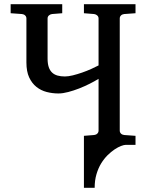

<svg xmlns="http://www.w3.org/2000/svg" viewBox="-20 -691 697 916"><path d="M580.6 0Q571.8 0 557.6 5.4Q543.5 10.7 526.9 21.7Q510.3 32.7 493.4 49.3Q476.6 65.9 462.6 88.6Q448.7 111.3 440.2 140.4Q431.6 169.4 431.6 205.1H380.4V-43L429.2 -46.9Q438.5 -47.9 444.3 -53.7Q450.2 -59.6 450.2 -67.9V-314.9Q432.1 -303.7 408 -291.5Q383.8 -279.3 357.7 -269Q331.5 -258.8 305.7 -252Q279.8 -245.1 258.8 -245.1Q230 -245.1 202.6 -252.2Q175.3 -259.3 153.8 -276.4Q132.3 -293.5 119.1 -321.8Q106 -350.1 106 -393.1V-603Q106 -611.3 100.1 -617.2Q94.2 -623 85 -624L30.8 -627.9V-670.9H276.9V-627.9L228 -624Q218.8 -622.6 212.9 -616.9Q207 -611.3 207 -603V-411.1Q207 -387.7 212.4 -371.3Q217.8 -355 228.3 -345Q238.8 -335 254.2 -330.6Q269.5 -326.2 289.6 -326.2Q305.7 -326.2 327.4 -331.5Q349.1 -336.9 371.6 -344.7Q394 -352.5 414.8 -361.8Q435.5 -371.1 450.2 -378.9V-603Q450.2 -611.3 444.3 -616.9Q438.5 -622.6 429.2 -624L380.4 -627.9V-670.9H626.5V-627.9L572.3 -624Q563 -623 557.1 -617.2Q551.3 -611.3 551.3 -603V-67.9Q551.3 -59.6 557.1 -53.7Q563 -47.9 572.3 -46.9L626.5 -43V0Z"/></svg>

Font: Charis SIL
Style: Regular
Weight: 400
Foundry: SIL International
Version: Version 4.112